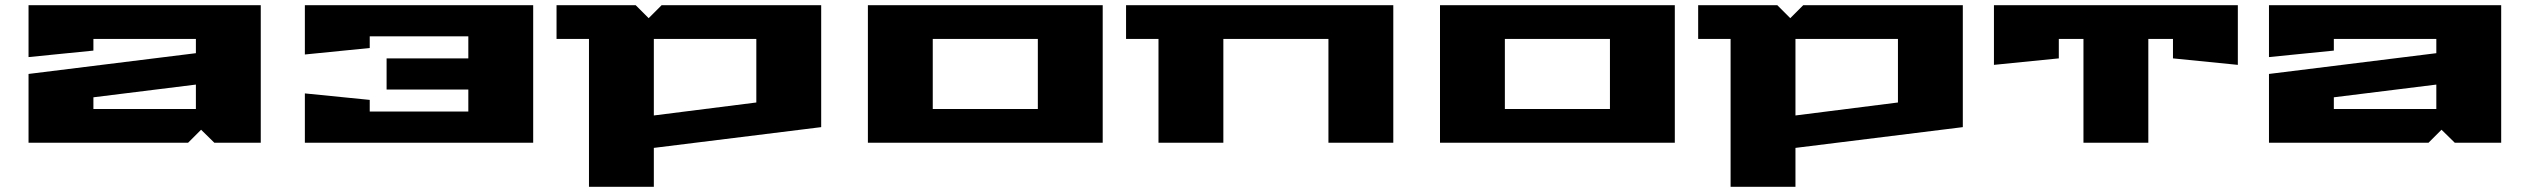

<svg xmlns="http://www.w3.org/2000/svg" viewBox="-20 -550 9750 740"><path d="M90 0V-265L735 -345V-400H340V-355L90 -330V-530H985V0H806L755 -50L705 0ZM340 -130H735V-224L340 -175Z M1155 0V-190L1405 -165V-120H1785V-205H1470V-325H1785V-410H1405V-365L1155 -340V-530H2035V0Z M2125 -400V-530H2430L2480 -480L2530 -530H3145V-60L2500 20V170H2250V-400ZM2500 -105 2895 -155V-400H2500Z M3325 0V-530H4230V0ZM3575 -130H3980V-400H3575Z M4320 -400V-530H5350V0H5100V-400H4695V0H4445V-400Z M5530 0V-530H6435V0ZM5780 -130H6185V-400H5780Z M6525 -400V-530H6830L6880 -480L6930 -530H7545V-60L6900 20V170H6650V-400ZM6900 -105 7295 -155V-400H6900Z M7665 -300V-530H8605V-300L8355 -325V-400H8260V0H8010V-400H7915V-325Z M8725 0V-265L9370 -345V-400H8975V-355L8725 -330V-530H9620V0H9441L9390 -50L9340 0ZM8975 -130H9370V-224L8975 -175Z"/></svg>

Font: Stalinist One
Style: Regular
Weight: 400
Designer: Jovanny Lemonad
Foundry: Alexey Maslov, Jovanny Lemonad
Version: Version 3.004